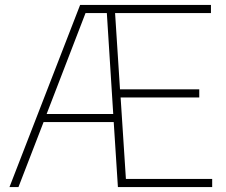

<svg xmlns="http://www.w3.org/2000/svg" viewBox="-20 -760 918 780"><path d="M18.5 0 305.5 -740H837V-707H447.5L467.5 -397H789.5V-364H470L491.5 -33H842V0H459L442 -264H157L55 0ZM327.5 -707 169.5 -297H440L414 -707Z"/></svg>

Font: Encode Sans Th
Style: Regular
Weight: 100
Designer: Multiple Designers
Foundry: Impallari Type
Version: Version 3.002; ttfautohint (v1.8.3) -l 8 -r 50 -G 200 -x 14 